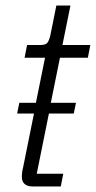

<svg xmlns="http://www.w3.org/2000/svg" viewBox="-20 -675 347 695"><path d="M200 0H99Q59 0 59 -36Q59 -42 60 -50.5Q61 -59 63 -66L103 -264H42L50 -303H110L143 -466H69L78 -512H124Q144 -512 150.5 -519Q157 -526 162 -546L184 -655H235L206 -512H307L298 -466H197L164 -303H255L247 -264H157L113 -46H209Z"/></svg>

Font: IBM Plex Sans Condensed Light
Style: Italic
Weight: 300
Width: 3
Italic angle: -11°
Designer: Mike Abbink, Paul van der Laan, Pieter van Rosmalen
Foundry: Bold Monday
Version: Version 1.3